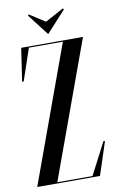

<svg xmlns="http://www.w3.org/2000/svg" viewBox="-95 -910 591 961"><g transform="rotate(-10 201.0 -429.0)"><path d="M295.5 -858 201 -807 122 -858 117.5 -852.5 201 -744 300 -852.5ZM296.1 -6H117.2L370 -700H56L31 -532H39L94 -694H266.8L14 0H333L388 -168H380Z"/></g></svg>

Font: Picaflor 72 pt
Style: Regular
Weight: 400
Designer: Ariel Martín Pérez
Foundry: Tunera Type Foundry
Version: Version 1.000;hotconv 1.0.109;makeotfexe 2.5.65596